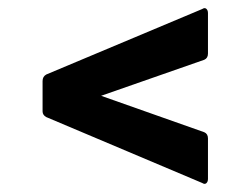

<svg xmlns="http://www.w3.org/2000/svg" viewBox="-20 -532 612 469"><path d="M474 -85 93 -246Q84 -251 84 -260V-334Q84 -345 93 -350L474 -510Q480 -514 484 -510.5Q488 -507 488 -500V-401Q488 -390 479 -386L227 -298L479 -209Q488 -205 488 -194V-95Q488 -88 484 -84.5Q480 -81 474 -85Z"/></svg>

Font: Sofia Sans Semi Condensed ExtraBold
Style: Regular
Weight: 800
Designer: Botio Nikoltchev, Ani Petrova
Foundry: lettersoup
Version: Version 4.100